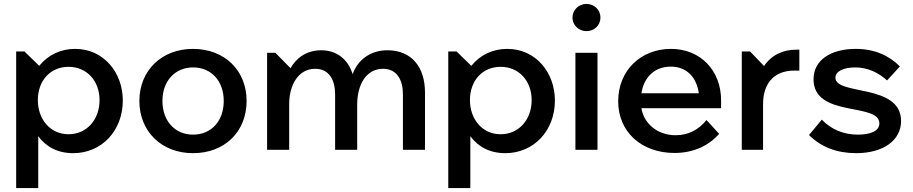

<svg xmlns="http://www.w3.org/2000/svg" viewBox="-20 -760 4631 974"><path d="M62 194H174V-69C213 -16 272 17 351 17C497 17 603 -98 603 -250C603 -391 507 -512 361 -512C290 -512 225 -483 179 -426L104 -499H62ZM328 -79C233 -79 172 -157 172 -252C172 -350 234 -421 328 -421C419 -421 485 -351 485 -252C485 -151 418 -79 328 -79Z M959 17C1120 17 1231 -92 1231 -248C1231 -402 1120 -512 959 -512C800 -512 687 -402 687 -248C687 -93 800 17 959 17ZM959 -77C869 -77 804 -145 804 -248C804 -350 869 -418 959 -418C1053 -418 1115 -348 1115 -248C1115 -147 1053 -77 959 -77Z M1335 0H1447V-232C1447 -327 1492 -411 1579 -411C1650 -411 1680 -354 1680 -281V0H1792V-229C1792 -333 1839 -411 1923 -411C1994 -411 2024 -354 2024 -281V0H2136V-290C2136 -419 2069 -505 1945 -505C1865 -505 1797 -462 1769 -384C1745 -460 1688 -505 1609 -505C1535 -505 1482 -465 1454 -414L1377 -492H1335Z M2254 194H2366V-69C2405 -16 2464 17 2543 17C2689 17 2795 -98 2795 -250C2795 -391 2699 -512 2553 -512C2482 -512 2417 -483 2371 -426L2296 -499H2254ZM2520 -79C2425 -79 2364 -157 2364 -252C2364 -350 2426 -421 2520 -421C2611 -421 2677 -351 2677 -252C2677 -151 2610 -79 2520 -79Z M2899 0H3011V-492H2899ZM2955 -602C2995 -602 3026 -632 3026 -671C3026 -710 2995 -740 2955 -740C2916 -740 2884 -710 2884 -670C2884 -633 2916 -602 2955 -602Z M3402 16C3497 16 3576 -21 3628 -81L3564 -151C3523 -100 3470 -74 3407 -74C3313 -74 3245 -136 3234 -211H3638V-251C3638 -404 3532 -512 3384 -512C3231 -512 3116 -403 3116 -246C3116 -91 3234 16 3402 16ZM3525 -287H3234C3245 -362 3295 -422 3383 -422C3470 -422 3515 -360 3525 -287Z M3743 0H3851V-232C3851 -324 3895 -402 4011 -402H4035V-508H4020C3954 -508 3895 -483 3856 -425L3785 -499H3743Z M4323 17C4461 17 4551 -48 4551 -146C4551 -338 4218 -274 4218 -366C4218 -398 4259 -418 4319 -418C4385 -418 4439 -389 4480 -352L4545 -423C4490 -478 4417 -512 4321 -512C4194 -512 4107 -455 4107 -358C4107 -161 4441 -242 4441 -134C4441 -94 4393 -77 4332 -77C4256 -77 4194 -106 4149 -153L4084 -75C4145 -14 4226 17 4323 17Z"/></svg>

Font: LaHaus Display SemiBold
Style: Regular
Weight: 600
Designer: We are Make, BastardaType, Dalton Maag Ltd
Foundry: BastardaType, Dalton Maag Ltd
Version: Version 3.100;Glyphs 3.3 (3331)